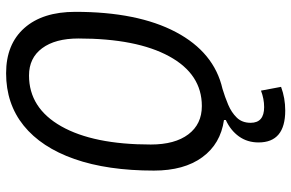

<svg xmlns="http://www.w3.org/2000/svg" viewBox="-182 -561 950 626"><g transform="rotate(-90 293.0 -248.0)"><path d="M245.6 207Q141.6 207 141.6 120.1Q141.6 83.5 161.1 56.2Q180.7 28.8 214.8 13.2V7.3Q136.7 -3.9 93.3 -63.5Q49.8 -123 49.8 -221.2Q49.8 -372.6 87.6 -480.5Q125.5 -588.4 196.5 -645.8Q267.6 -703.1 367.2 -703.1Q461.9 -703.1 514.6 -643.6Q567.4 -584 567.4 -477.5Q567.4 -274.4 501.5 -149.7Q435.5 -24.9 316.4 2.4Q290 10.3 264.6 21Q239.3 31.7 222.4 49.1Q205.6 66.4 205.6 94.2Q205.6 138.2 256.8 138.2Q283.7 138.2 310.5 127.9L322.8 193.4Q286.1 207 245.6 207ZM260.3 -64.9Q364.3 -64.9 422.4 -171.4Q480.5 -277.8 480.5 -467.3Q480.5 -543 448.7 -585.7Q417 -628.4 359.9 -628.4Q253.9 -628.4 194.3 -523.4Q134.8 -418.5 134.8 -231.4Q134.8 -152.8 168 -108.9Q201.2 -64.9 260.3 -64.9Z"/></g></svg>

Font: Cascadia Mono PL SemiLight
Style: Italic
Weight: 350
Italic angle: -10°
Monospace: yes
Designer: Aaron Bell
Foundry: Saja Typeworks
Version: Version 2404.023; ttfautohint (v1.8.4)